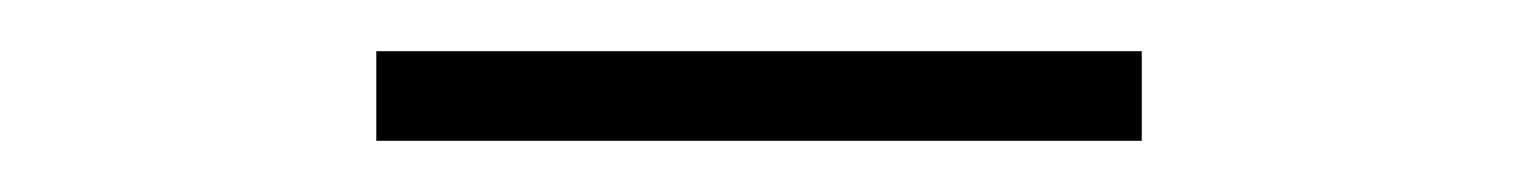

<svg xmlns="http://www.w3.org/2000/svg" viewBox="-20 -717 593 75"><path d="M127 -662V-697H426V-662Z"/></svg>

Font: Onest Thin
Style: Regular
Weight: 250
Designer: Dmitri Voloshin, Andrey Kudryavtsev
Foundry: Dmitri Voloshin, Andrey Kudryavtsev
Version: Version 1.000;gftools[0.9.33]